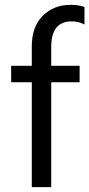

<svg xmlns="http://www.w3.org/2000/svg" viewBox="-20 -771 368 791"><path d="M328 -670Q305 -683 275 -683Q191 -683 191 -577V-500H308V-432H191V0H111V-432H26V-500H111V-581Q111 -660 156 -706Q202 -751 270 -751Q307 -751 328 -742Z"/></svg>

Font: A Tai Tham KH New
Style: Regular
Weight: 400
Designer: Sangdang Kengtung
Foundry: Sangdang Kengtung
Version: Version 1.002